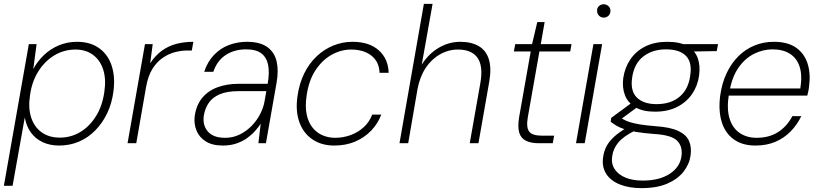

<svg xmlns="http://www.w3.org/2000/svg" viewBox="-32 -740 4236 992"><path d="M-12 220 117 -512H157L140 -383Q161 -423 194.5 -455Q228 -487 271.5 -505.5Q315 -524 366 -524Q435 -524 481 -490.5Q527 -457 545.5 -399Q564 -341 554 -267Q546 -206 522 -155.5Q498 -105 461 -67Q424 -29 376.5 -8.5Q329 12 273 12Q226 12 188.5 -5.5Q151 -23 127.5 -55.5Q104 -88 96 -133L33 220ZM277 -29Q335 -29 383 -58Q431 -87 464 -140Q497 -193 507 -265Q517 -332 501 -381Q485 -430 448 -457Q411 -484 358 -484Q298 -484 248 -453.5Q198 -423 165 -369.5Q132 -316 123 -247Q113 -182 129 -133Q145 -84 183 -56.5Q221 -29 277 -29Z M627 0 717 -512H757L744 -413Q770 -453 803.5 -477.5Q837 -502 878 -513Q919 -524 967 -524L959 -479H934Q905 -479 872 -470.5Q839 -462 808.5 -441Q778 -420 755.5 -384Q733 -348 723 -292L672 0Z M1119 12Q1065 12 1031 -9.5Q997 -31 983 -66Q969 -101 974 -140Q982 -197 1012.5 -234Q1043 -271 1091.5 -289Q1140 -307 1201 -307H1351Q1361 -364 1353.5 -403.5Q1346 -443 1318.5 -464Q1291 -485 1240 -485Q1179 -485 1134.5 -456Q1090 -427 1070 -369H1023Q1040 -421 1073.5 -456Q1107 -491 1151 -507.5Q1195 -524 1243 -524Q1312 -524 1349.5 -496.5Q1387 -469 1397.5 -421.5Q1408 -374 1397 -313L1342 0H1303L1315 -101Q1304 -84 1287 -64.5Q1270 -45 1246 -27.5Q1222 -10 1190.5 1Q1159 12 1119 12ZM1131 -28Q1172 -28 1206.5 -45Q1241 -62 1267.5 -89Q1294 -116 1311 -148.5Q1328 -181 1334 -212L1344 -269H1199Q1141 -269 1103.5 -253Q1066 -237 1046.5 -208.5Q1027 -180 1021 -142Q1014 -93 1042 -60.5Q1070 -28 1131 -28Z M1695 12Q1629 12 1582 -20Q1535 -52 1514.5 -109.5Q1494 -167 1505 -243Q1514 -308 1539.5 -360Q1565 -412 1603.5 -448.5Q1642 -485 1689.5 -504.5Q1737 -524 1789 -524Q1876 -524 1925 -480Q1974 -436 1976 -364H1929Q1927 -421 1887 -452.5Q1847 -484 1782 -484Q1730 -484 1681.5 -457Q1633 -430 1598 -377Q1563 -324 1552 -245Q1544 -189 1552.5 -148.5Q1561 -108 1582.5 -81Q1604 -54 1634.5 -41Q1665 -28 1699 -28Q1741 -28 1779.5 -42Q1818 -56 1847.5 -83Q1877 -110 1891 -148H1938Q1921 -102 1886 -65.5Q1851 -29 1803 -8.5Q1755 12 1695 12Z M2032 0 2158 -720H2203L2147 -406Q2183 -463 2235.5 -493.5Q2288 -524 2346 -524Q2403 -524 2441 -502Q2479 -480 2493.5 -434.5Q2508 -389 2496 -319L2440 0H2395L2450 -312Q2465 -399 2435 -441.5Q2405 -484 2334 -484Q2285 -484 2241 -459Q2197 -434 2167 -388.5Q2137 -343 2125 -279L2077 0Z M2752 0Q2711 0 2685 -13Q2659 -26 2650.5 -55.5Q2642 -85 2650 -134L2710 -474H2623L2630 -512H2717L2744 -626H2782L2762 -512H2921L2914 -474H2755L2695 -134Q2686 -82 2702 -60.5Q2718 -39 2768 -39H2831L2824 0Z M2944 0 3034 -512H3079L2989 0ZM3087 -649Q3073 -649 3063 -659Q3053 -669 3053 -684Q3052 -699 3062.5 -708.5Q3073 -718 3087 -718Q3101 -718 3111.5 -708.5Q3122 -699 3122 -684Q3122 -669 3112 -659Q3102 -649 3087 -649Z M3282 232Q3218 232 3170.5 213Q3123 194 3100 158Q3077 122 3084 73Q3088 42 3101.5 16Q3115 -10 3142 -34.5Q3169 -59 3213 -84L3248 -65Q3188 -35 3162 -3Q3136 29 3131 67Q3125 105 3143.5 133.5Q3162 162 3199.5 177.5Q3237 193 3289 193Q3374 193 3427.5 158.5Q3481 124 3489 67Q3496 16 3466 -13.5Q3436 -43 3345 -48Q3294 -52 3257.5 -58Q3221 -64 3196 -72Q3171 -80 3154 -90Q3137 -100 3123 -111L3126 -131L3232 -209L3271 -194L3161 -113L3165 -137Q3178 -130 3190.5 -122.5Q3203 -115 3222 -109Q3241 -103 3272.5 -97.5Q3304 -92 3355 -88Q3431 -83 3472.5 -63.5Q3514 -44 3528 -11.5Q3542 21 3536 63Q3530 108 3500 146.5Q3470 185 3416 208.5Q3362 232 3282 232ZM3352 -163Q3289 -163 3250.5 -186Q3212 -209 3197 -248Q3182 -287 3188 -336Q3196 -391 3225 -433.5Q3254 -476 3302 -500Q3350 -524 3416 -524Q3481 -524 3519.5 -502Q3558 -480 3572.5 -441Q3587 -402 3580 -350Q3573 -298 3544.5 -255.5Q3516 -213 3467.5 -188Q3419 -163 3352 -163ZM3360 -202Q3434 -202 3479.5 -240.5Q3525 -279 3534 -349Q3545 -418 3512 -451.5Q3479 -485 3409 -485Q3339 -485 3291.5 -448Q3244 -411 3234 -338Q3224 -270 3258.5 -236Q3293 -202 3360 -202ZM3496 -473 3487 -512H3678L3671 -476Z M3871 12Q3803 12 3758.5 -20.5Q3714 -53 3696.5 -111Q3679 -169 3689 -246Q3698 -311 3722.5 -362.5Q3747 -414 3783.5 -450Q3820 -486 3866.5 -505Q3913 -524 3966 -524Q4039 -524 4082 -493Q4125 -462 4141 -410Q4157 -358 4148 -293Q4147 -281 4144.5 -269.5Q4142 -258 4139 -246H3720L3727 -283H4103Q4114 -352 4099 -396.5Q4084 -441 4048 -463Q4012 -485 3959 -485Q3911 -485 3865 -462.5Q3819 -440 3785 -392.5Q3751 -345 3738 -272L3734 -254Q3722 -179 3737 -129Q3752 -79 3789 -53.5Q3826 -28 3877 -28Q3942 -28 3988 -57.5Q4034 -87 4062 -140H4108Q4087 -96 4053.5 -61.5Q4020 -27 3974.5 -7.5Q3929 12 3871 12Z"/></svg>

Font: DM Sans 12pt ExtraLight
Style: Italic
Weight: 250
Italic angle: -10°
Version: Version 4.004;gftools[0.9.30]